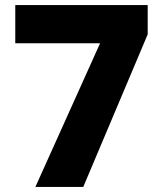

<svg xmlns="http://www.w3.org/2000/svg" viewBox="-20 -734 640 754"><path d="M119 0 373 -564H40V-714H560V-599L307 0Z"/></svg>

Font: Noto Sans Mono Black
Style: Regular
Weight: 900
Designer: Monotype Design Team
Foundry: Monotype Imaging Inc.
Version: Version 2.014